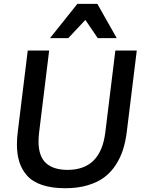

<svg xmlns="http://www.w3.org/2000/svg" viewBox="-20 -976 774 1007"><path d="M242.2 -775.9 385.7 -955.6H490.7L592.3 -775.9H492.7L427.7 -871.6L337.9 -775.9ZM322.3 11.2Q251.5 11.2 200.9 -5.9Q150.4 -22.9 122.1 -54.9Q93.8 -86.9 81.3 -127Q68.8 -167 68.8 -218.3Q68.8 -251 73.2 -284.7L125.5 -710.9H237.8L185.1 -281.2Q182.1 -255.9 182.1 -234.4Q182.1 -155.8 221.4 -120.4Q260.7 -85 334.5 -85Q507.8 -85 532.2 -280.8L585 -710.9H697.3L645 -285.2Q638.7 -233.9 625.2 -191.4Q611.8 -148.9 586.7 -110.4Q561.5 -71.8 526.4 -45.7Q491.2 -19.5 439.5 -4.2Q387.7 11.2 322.3 11.2Z"/></svg>

Font: Muli
Style: Semi-BoldItalic
Weight: 600
Italic angle: -7°
Designer: Vernon Adams
Foundry: newtypography
Version: Version 2.0; ttfautohint (v1.00rc1.2-2d82) -l 8 -r 50 -G 200